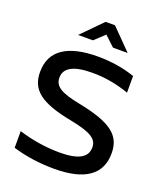

<svg xmlns="http://www.w3.org/2000/svg" viewBox="-159 -983 930 1096"><g transform="rotate(20 306.0 -435.5)"><path d="M544 -542V-643C475 -667 399 -679 318 -679C136 -679 37 -615 37 -484C37 -376 104 -320 298 -283C424 -258 465 -232 465 -180C465 -122 417 -89 298 -89C214 -89 124 -104 49 -128V-27C126 -3 216 9 301 9C490 9 580 -59 580 -186C580 -295 512 -349 313 -389C192 -412 152 -439 152 -491C152 -549 204 -581 322 -581C394 -581 467 -569 544 -542ZM169 -756H259L320 -813L381 -756H470L348 -880H291Z"/></g></svg>

Font: LT Wave Alt Medium
Style: Regular
Weight: 500
Designer: Daniel Lyons
Version: Version 2.5 (Glyphs App)